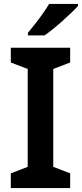

<svg xmlns="http://www.w3.org/2000/svg" viewBox="-20 -957 417 977"><path d="M337 0H35V-75L121 -108V-606L35 -639V-714H337V-639L251 -606V-108L337 -75ZM377 -927Q365 -913 344 -893Q323 -873 298.5 -851Q274 -829 250 -809.5Q226 -790 207 -777H122V-790Q138 -809 158 -834.5Q178 -860 197.5 -887.5Q217 -915 230 -937H377Z"/></svg>

Font: Noto Sans Adlam SemiBold
Style: Regular
Weight: 600
Version: Version 3.001